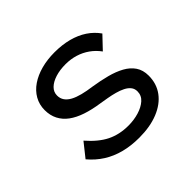

<svg xmlns="http://www.w3.org/2000/svg" viewBox="-162 -924 1148 1148"><g transform="rotate(-45 411.5 -350.0)"><path d="M419 10Q350 10 292 -5Q234 -20 186.5 -50Q139 -80 100 -126L170 -214Q229 -146 288.5 -116.5Q348 -87 424 -87Q471 -87 512.5 -99.5Q554 -112 580.5 -135.5Q607 -159 607 -194Q607 -217 594 -233Q581 -249 559 -260Q537 -271 509.5 -278.5Q482 -286 453.5 -291Q425 -296 400 -300Q338 -309 288.5 -325.5Q239 -342 205 -367Q171 -392 153 -427Q135 -462 135 -507Q135 -553 156.5 -591Q178 -629 217 -655.5Q256 -682 308 -696Q360 -710 421 -710Q485 -710 538.5 -696Q592 -682 633.5 -654.5Q675 -627 703 -587L629 -509Q604 -543 571.5 -566Q539 -589 500 -601Q461 -613 418 -613Q369 -613 331 -601Q293 -589 271 -567.5Q249 -546 249 -516Q249 -491 262 -472.5Q275 -454 299 -441Q323 -428 358 -419Q393 -410 438 -404Q496 -395 547.5 -381.5Q599 -368 638 -346.5Q677 -325 699 -292.5Q721 -260 721 -213Q721 -145 684 -95Q647 -45 579 -17.5Q511 10 419 10Z"/></g></svg>

Font: Lexend Mega
Style: Regular
Weight: 400
Designer: Bonnie Shaver-Troup, Thomas Jockin
Foundry: Lexend
Version: Version 1.007